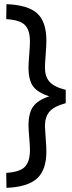

<svg xmlns="http://www.w3.org/2000/svg" viewBox="-20 -775 347 923"><path d="M117 -170Q117 -232 139.5 -263Q162 -294 217 -312Q161 -330 139 -360Q117 -390 117 -452Q117 -466 120.5 -512Q124 -558 124 -575Q124 -630 100 -654.5Q76 -679 10 -683L11 -755Q114 -751 158.5 -711Q203 -671 203 -579Q203 -559 199.5 -511.5Q196 -464 196 -451Q196 -407 218 -382Q240 -357 296 -343V-279Q240 -264 218 -238.5Q196 -213 196 -169Q196 -158 199.5 -113Q203 -68 203 -47Q203 42 158 83Q113 124 11 128L10 56Q76 52 100 26.5Q124 1 124 -54Q124 -74 120.5 -114.5Q117 -155 117 -170Z"/></svg>

Font: TitilliumText22L Rg
Style: Regular
Weight: 400
Designer: Campivisivi
Foundry: Campivisivi
Version: 1.000